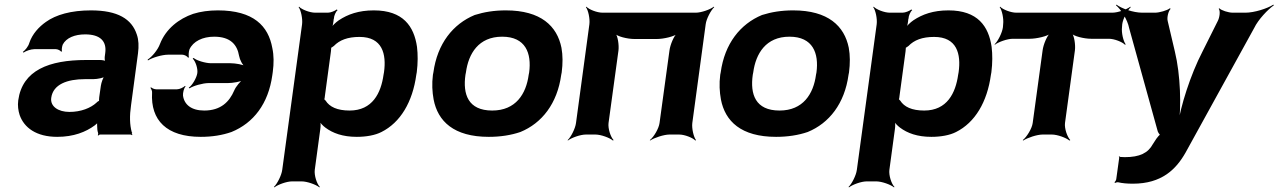

<svg xmlns="http://www.w3.org/2000/svg" viewBox="-20 -583 5540 832"><path d="M548 -128 578 -352C582 -383 581 -410 573 -433C551 -501 490 -538 374 -538C288 -538 222 -519 179 -488C149 -467 120 -436 107 -397C103 -382 89 -365 79 -358L82 -355C91 -362 114 -370 129 -370H222C230 -370 242 -364 245 -359L249 -361C246 -366 249 -383 252 -390C267 -419 304 -434 349 -434C415 -434 443 -404 436 -353L434 -338C433 -331 434 -318 437 -314L439 -317C436 -321 422 -323 413 -323H353C193 -323 77 -279 59 -148C56 -125 59 -104 65 -85C84 -30 137 10 228 10C299 10 352 -11 391 -40C396 -44 403 -50 405 -54L402 -55C400 -51 401 -43 401 -37C401 -26 402 -16 405 -7C406 -5 405 1 404 3L405 5C406 3 411 0 414 0H546C548 0 551 2 552 3L554 1C553 0 551 -2 551 -4C551 -5 553 -7 553 -7L551 -10C542 -43 541 -80 548 -128ZM202 -159C210 -218 272 -240 348 -240H384C402 -240 431 -246 439 -253L435 -256C427 -249 419 -225 417 -211L410 -162C410 -159 408 -145 410 -143L412 -146C410 -148 400 -141 398 -138C373 -115 331 -98 281 -98C232 -98 197 -122 202 -159Z M850 10C899 10 943 3 983 -11C1079 -50 1143 -134 1160 -257L1162 -271C1167 -308 1167 -343 1160 -375C1143 -470 1079 -538 924 -538C885 -538 849 -533 817 -523C756 -502 699 -459 673 -392C664 -367 638 -336 620 -325L621 -321C639 -333 682 -346 708 -346H770C779 -346 792 -339 795 -333L799 -335C796 -341 798 -361 801 -369C817 -404 858 -424 908 -424C980 -424 1008 -388 1016 -341C1019 -324 1031 -300 1044 -292L1046 -295C1035 -303 1000 -309 979 -309H895C870 -309 831 -321 819 -332L815 -329C827 -318 838 -286 835 -266C832 -246 814 -214 798 -203L801 -200C817 -211 859 -223 884 -223H967C989 -223 1023 -229 1038 -237L1036 -241C1023 -233 1002 -208 995 -191C974 -142 937 -104 865 -104C809 -104 778 -130 773 -169C772 -180 777 -202 784 -208L782 -211C775 -204 758 -196 747 -196H657C649 -196 638 -201 634 -205L632 -202C635 -198 640 -189 639 -181C632 -62 702 10 850 10Z M1426 -500 1427 -503C1427 -514 1435 -533 1443 -539L1439 -542C1432 -536 1413 -528 1401 -528H1346C1322 -528 1287 -542 1276 -554L1274 -552C1284 -539 1292 -502 1289 -478L1203 153C1200 177 1181 214 1167 227L1169 229C1184 217 1222 203 1246 203H1287C1311 203 1350 217 1364 229L1366 227C1353 214 1341 177 1344 153L1368 -24C1370 -37 1370 -54 1366 -62L1363 -60C1366 -52 1379 -38 1390 -30C1422 -6 1465 10 1526 10C1567 10 1606 3 1633 -11C1715 -52 1768 -141 1784 -259L1786 -270C1791 -310 1791 -347 1787 -380C1774 -469 1727 -538 1600 -538C1534 -538 1487 -521 1448 -495C1435 -486 1418 -470 1414 -461L1417 -460C1422 -469 1425 -487 1426 -500ZM1495 -104C1441 -104 1408 -120 1391 -147C1390 -149 1383 -155 1382 -154L1385 -151C1386 -152 1388 -165 1388 -168L1414 -360C1414 -363 1416 -377 1415 -378L1412 -375C1413 -374 1425 -382 1427 -384C1451 -409 1486 -423 1538 -423C1637 -423 1655 -349 1644 -270L1642 -259C1631 -180 1594 -104 1495 -104Z M1858 -269 1856 -259C1851 -220 1853 -185 1859 -152C1877 -58 1946 10 2098 10C2148 10 2194 3 2235 -11C2328 -49 2395 -134 2412 -259L2414 -269C2419 -308 2419 -343 2413 -376C2394 -470 2324 -538 2172 -538C2122 -538 2078 -531 2037 -518C1943 -479 1875 -394 1858 -269ZM2273 -269 2271 -259C2260 -176 2215 -104 2113 -104C2008 -104 1985 -175 1997 -259L1999 -269C2010 -351 2054 -424 2156 -424C2258 -424 2284 -352 2273 -269Z M2980 -50 3038 -478C3041 -502 3061 -539 3075 -552L3073 -554C3058 -542 3019 -528 2995 -528H2591C2567 -528 2532 -542 2521 -554L2519 -552C2529 -539 2537 -502 2534 -478L2476 -50C2473 -26 2454 11 2440 24L2441 26C2456 14 2495 0 2519 0H2560C2584 0 2622 14 2636 26L2639 24C2626 11 2614 -26 2617 -50L2660 -364C2663 -388 2657 -428 2646 -440L2644 -438C2654 -425 2699 -414 2729 -414H2826C2856 -414 2903 -425 2917 -438L2915 -440C2900 -428 2884 -388 2881 -364L2838 -50C2835 -26 2813 11 2796 24L2797 26C2815 14 2857 0 2881 0H2923C2947 0 2982 14 2993 26L2996 24C2986 11 2977 -26 2980 -50Z M3103 -269 3101 -259C3096 -220 3098 -185 3104 -152C3122 -58 3191 10 3343 10C3393 10 3439 3 3480 -11C3573 -49 3640 -134 3657 -259L3659 -269C3664 -308 3664 -343 3658 -376C3639 -470 3569 -538 3417 -538C3367 -538 3323 -531 3282 -518C3188 -479 3120 -394 3103 -269ZM3518 -269 3516 -259C3505 -176 3460 -104 3358 -104C3253 -104 3230 -175 3242 -259L3244 -269C3255 -351 3299 -424 3401 -424C3503 -424 3529 -352 3518 -269Z M3916 -500 3917 -503C3917 -514 3925 -533 3933 -539L3929 -542C3922 -536 3903 -528 3891 -528H3836C3812 -528 3777 -542 3766 -554L3764 -552C3774 -539 3782 -502 3779 -478L3693 153C3690 177 3671 214 3657 227L3659 229C3674 217 3712 203 3736 203H3777C3801 203 3840 217 3854 229L3856 227C3843 214 3831 177 3834 153L3858 -24C3860 -37 3860 -54 3856 -62L3853 -60C3856 -52 3869 -38 3880 -30C3912 -6 3955 10 4016 10C4057 10 4096 3 4123 -11C4205 -52 4258 -141 4274 -259L4276 -270C4281 -310 4281 -347 4277 -380C4264 -469 4217 -538 4090 -538C4024 -538 3977 -521 3938 -495C3925 -486 3908 -470 3904 -461L3907 -460C3912 -469 3915 -487 3916 -500ZM3985 -104C3931 -104 3898 -120 3881 -147C3880 -149 3873 -155 3872 -154L3875 -151C3876 -152 3878 -165 3878 -168L3904 -360C3904 -363 3906 -377 3905 -378L3902 -375C3903 -374 3915 -382 3917 -384C3941 -409 3976 -423 4028 -423C4127 -423 4145 -349 4134 -270L4132 -259C4121 -180 4084 -104 3985 -104Z M4842 -465 4843 -478C4846 -502 4866 -539 4880 -552L4878 -554C4863 -542 4824 -528 4800 -528H4384C4360 -528 4325 -542 4314 -554L4312 -552C4322 -539 4330 -502 4327 -478L4326 -465C4323 -441 4304 -404 4290 -391L4291 -389C4306 -401 4345 -415 4369 -415H4442C4472 -415 4520 -426 4534 -439L4532 -441C4517 -429 4501 -389 4498 -365L4455 -50C4452 -26 4429 11 4412 24L4414 26C4432 14 4474 0 4498 0H4538C4562 0 4600 14 4614 26L4618 24C4605 11 4592 -26 4595 -50L4638 -365C4641 -389 4635 -429 4624 -441L4622 -439C4632 -426 4678 -415 4708 -415H4785C4809 -415 4844 -401 4855 -389L4858 -391C4848 -404 4839 -441 4842 -465Z M4830 100 4817 194C4816 199 4812 205 4810 206L4811 210C4814 208 4822 206 4826 207C4843 211 4864 213 4889 213C5014 213 5076 151 5117 79L5415 -462C5432 -498 5475 -543 5500 -560L5498 -563C5472 -546 5415 -528 5377 -528H5322C5303 -528 5272 -538 5264 -547L5261 -545C5269 -536 5265 -507 5257 -492L5191 -360C5138 -258 5095 -120 5084 -40H5088C5099 -120 5096 -258 5071 -360L5040 -492C5036 -507 5043 -536 5053 -545L5049 -547C5039 -538 5004 -528 4985 -528H4930C4891 -528 4840 -546 4818 -563L4816 -560C4837 -543 4866 -498 4873 -461L4996 -17C4996 -13 5005 3 5010 3V-1C5005 -1 4994 14 4991 18L4976 41C4955 80 4919 98 4854 98C4846 98 4839 97 4833 97C4832 97 4832 95 4832 94L4828 96C4829 97 4830 99 4830 100Z"/></svg>

Font: Asimov
Style: EdgeWideIt
Weight: 500
Designer: Google
Version: Version 2.000980: 2014